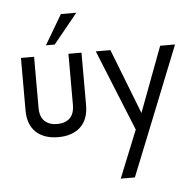

<svg xmlns="http://www.w3.org/2000/svg" viewBox="-56 -651 946 946"><g transform="rotate(-5 416.5 -178.5)"><path d="M192.9 -448.2 279.8 -595.2H356L236.3 -448.2ZM214.8 7.8Q145 7.8 105 -29.3Q64.9 -66.4 64.9 -138.2V-397H129.9V-145Q129.9 -100.1 152.8 -78.6Q175.8 -57.1 214.8 -57.1Q254.4 -57.1 277.1 -78.6Q299.8 -100.1 299.8 -145V-397H364.3V-138.2Q364.3 -66.4 324.2 -29.3Q284.2 7.8 214.8 7.8Z M753.4 -397H827.1L655.8 31.7L572.8 238.3H502.9L597.7 3.9L435.1 -397H507.3L632.8 -75.2Z"/></g></svg>

Font: Now
Style: Regular
Weight: 400
Designer: Alfredo Marco Pradil
Foundry: Alfredo Marco Pradil
Version: Version 1.200;hotconv 1.0.109;makeotfexe 2.5.65596